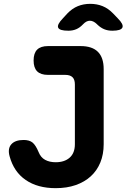

<svg xmlns="http://www.w3.org/2000/svg" viewBox="-20 -970 659 1000"><path d="M30 -156Q19 -196 39 -218.5Q59 -241 103 -241Q133 -241 149.5 -227.5Q166 -214 181 -178Q192 -150 215 -137.5Q238 -125 270 -125Q316 -125 343 -149Q370 -173 370 -219V-530Q370 -556 357.5 -568Q345 -580 320 -580H230Q192 -580 173.5 -598.5Q155 -617 155 -655Q155 -693 173.5 -711.5Q192 -730 230 -730H400Q460 -730 490 -700Q520 -670 520 -610V-219Q520 -166 502.5 -123.5Q485 -81 452.5 -51.5Q420 -22 374 -6Q328 10 270 10Q176 10 114 -32.5Q52 -75 30 -156ZM336 -810Q290 -810 283 -826Q276 -842 308 -875L331 -900Q356 -926 385.5 -938Q415 -950 450 -950Q485 -950 514.5 -938Q544 -926 569 -900L593 -875Q625 -843 617.5 -826.5Q610 -810 565 -810Q542 -810 523.5 -817.5Q505 -825 488 -841L484 -845Q466 -862 448 -862Q430 -862 413 -844L412 -843Q396 -826 377.5 -818Q359 -810 336 -810Z"/></svg>

Font: Maple Mono ExtraBold
Style: Regular
Weight: 800
Monospace: yes
Designer: subframe7536
Version: Version 7.000